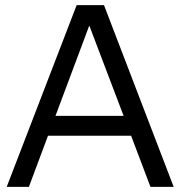

<svg xmlns="http://www.w3.org/2000/svg" viewBox="-20 -724 699 744"><path d="M653 0H563L488 -198H166L92 0H6L277 -704H383ZM326 -625 195 -275H459Z"/></svg>

Font: CBA Beacon Sans
Style: Regular
Weight: 400
Designer: Wei Huang
Foundry: Wei Huang
Version: Version 1.002